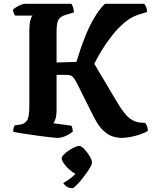

<svg xmlns="http://www.w3.org/2000/svg" viewBox="-20 -724 806 1008"><path d="M283 0Q275 0 252 -2.5Q229 -5 198 -9Q167 -13 136 -17.5Q105 -22 81 -26Q57 -30 49 -33Q49 -54 58 -66L87 -70Q109 -73 121.5 -91Q134 -109 134 -168V-565Q134 -598 139.5 -618Q145 -638 151 -642H60Q56 -646 52.5 -655Q49 -664 48 -673Q53 -679 65.5 -686.5Q78 -694 91 -699Q104 -704 110 -704H355Q359 -698 363.5 -685.5Q368 -673 368 -659L325 -646Q300 -639 288.5 -623Q277 -607 277 -560V-396L381 -399Q389 -425 402.5 -465.5Q416 -506 435 -551Q454 -596 478.5 -636.5Q503 -677 531 -704H737Q741 -700 746.5 -688.5Q752 -677 752 -661L704 -646Q667 -634 632.5 -604.5Q598 -575 568 -537Q538 -499 514 -459.5Q490 -420 475 -389L594 -189Q632 -124 661 -102.5Q690 -81 722 -80L742 -79Q745 -76 750.5 -64.5Q756 -53 756 -37Q739 -26 713.5 -17.5Q688 -9 662.5 -4.5Q637 0 618 0Q600 0 575.5 -6.5Q551 -13 524.5 -36.5Q498 -60 472 -111L380 -295Q372 -309 362.5 -320Q353 -331 328 -331H277V-143Q277 -119 271.5 -101Q266 -83 260 -77L355 -64Q357 -61 359.5 -51.5Q362 -42 362 -33Q347 -20 324 -10Q301 0 283 0ZM361 264Q342 264 329.5 255Q317 246 312 237Q328 228 345.5 215.5Q363 203 376 189Q361 181 344 166Q327 151 315.5 134.5Q304 118 304 107Q304 99 314.5 88Q325 77 340.5 66.5Q356 56 371.5 49Q387 42 396 42Q407 42 423 59Q439 76 451 96.5Q463 117 463 129Q463 140 449.5 161.5Q436 183 417.5 207Q399 231 382.5 247.5Q366 264 361 264Z"/></svg>

Font: Texturina
Style: Bold
Weight: 700
Designer: Guillermo Torres Carreño
Foundry: Omnibus-Type
Version: Version 1.002; ttfautohint (v1.8.3)